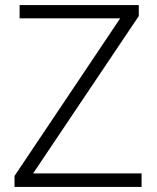

<svg xmlns="http://www.w3.org/2000/svg" viewBox="-20 -734 615 754"><path d="M536 0H37V-43L452 -662H57V-714H525V-671L110 -53H536Z"/></svg>

Font: Noto Traditional Nushu Light
Style: Regular
Weight: 300
Designer: LIU Zhao
Foundry: LiuZhao Studio
Version: Version 2.003; ttfautohint (v1.8.4.7-5d5b)